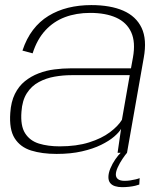

<svg xmlns="http://www.w3.org/2000/svg" viewBox="-20 -616 664 774"><path d="M208 4.5Q265.5 4.5 310.2 -5.8Q355 -16 387.5 -32Q420 -48 440 -65.2Q460 -82.5 468 -96.5L454 0H492L559.5 -383Q573 -457 550.8 -503.8Q528.5 -550.5 476.8 -573Q425 -595.5 348 -595.5Q298.5 -595.5 255 -584.8Q211.5 -574 175.5 -552Q139.5 -530 113 -495.2Q86.5 -460.5 70.5 -412L111.5 -401Q129.5 -457.5 162.8 -493.5Q196 -529.5 241.8 -546.8Q287.5 -564 343.5 -564Q406 -564 448.5 -544.8Q491 -525.5 509 -485.8Q527 -446 516 -384.5L508 -340.5H265Q233 -340.5 199.5 -336.2Q166 -332 135.5 -320.2Q105 -308.5 80.2 -288.5Q55.5 -268.5 40 -237.2Q24.5 -206 21.5 -161.5Q16.5 -94.5 39 -58.8Q61.5 -23 105.5 -9.2Q149.5 4.5 208 4.5ZM220.5 -26Q173.5 -26 137 -37.2Q100.5 -48.5 81.2 -78.8Q62 -109 66.5 -165.5Q69.5 -211 88.2 -240.2Q107 -269.5 136.5 -285.2Q166 -301 200 -307Q234 -313 268 -313H503L471.5 -133Q456.5 -108 423.2 -83Q390 -58 339.2 -42Q288.5 -26 220.5 -26ZM472 138.5Q486 138.5 500 137Q514 135.5 525.2 132.8Q536.5 130 541.5 128L543 102Q537.5 104.5 527.2 107Q517 109.5 505.5 111.2Q494 113 482.5 113Q464.5 113 455.8 106.2Q447 99.5 447 87.5Q447 75 455 57.8Q463 40.5 474 24.2Q485 8 492 0H466.5Q457 9 445 26.2Q433 43.5 425 62.8Q417 82 417 98Q417 112.5 424 121.5Q431 130.5 443.8 134.5Q456.5 138.5 472 138.5Z"/></svg>

Font: Anybody SemiExpanded ExtraLight
Style: Italic
Weight: 250
Width: 6
Italic angle: -10°
Version: Version 1.113;gftools[0.9.25]